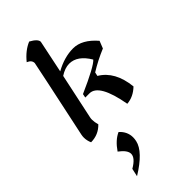

<svg xmlns="http://www.w3.org/2000/svg" viewBox="-317 -735 1159 1159"><g transform="rotate(-45 262.0 -155.5)"><path d="M43.9 21.5Q32.7 -3.9 32.7 -29.3Q32.7 -41.5 35.2 -53.2Q141.6 -552.2 141.6 -557.1Q141.6 -582.5 110.8 -595.2Q155.3 -650.4 209.5 -672.9Q258.3 -646.5 258.3 -622.1Q258.3 -619.6 214.8 -413.1Q293 -456.5 367.7 -456.5Q443.4 -456.5 513.2 -375.5L494.6 -328.6Q422.9 -298.8 359.4 -259.3L354 -234.9Q448.2 -179.2 463.4 -36.1Q418.5 7.3 362.8 11.7Q326.2 -194.3 245.6 -194.3H210L214.8 -218.8Q380.4 -292 406.2 -322.3Q355.5 -407.7 285.6 -407.7Q249 -407.7 208 -380.9L146 -89.8Q144 -81.1 144 -70.8Q144 -50.3 151.4 -24.4Q107.9 21 43.9 21.5ZM95.2 362.3 106.4 311Q166 276.4 166 241.7Q166 210.4 117.2 174.3Q157.2 115.7 205.1 94.7Q244.6 130.9 244.6 179.7Q244.6 193.8 241.2 209Q225.6 282.2 95.2 362.3Z"/></g></svg>

Font: Balgruf
Style: Italic
Weight: 500
Italic angle: -12°
Designer: Paul James Miller
Foundry: High-Logic / Made with FontCreator
Version: Version 1.201;March 28, 2021;FontCreator 13.0.0.2683 64-bit